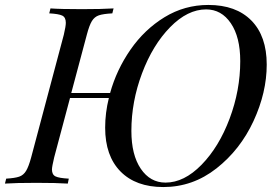

<svg xmlns="http://www.w3.org/2000/svg" viewBox="-52 -742 1120 776"><path d="M1026 -481Q1026 -368 972.5 -252.5Q919 -137 823 -61.5Q727 14 608 14Q497 14 435 -49Q373 -112 373 -226Q373 -286 388 -346H231L167 -106Q158 -68 158 -57Q158 -36 172.5 -29Q187 -22 226 -20L222 0Q176 -3 95 -3Q12 -3 -32 0L-27 -20Q8 -22 25.5 -28Q43 -34 53.5 -51.5Q64 -69 74 -106L206 -602Q214 -636 214 -650Q214 -672 199.5 -679Q185 -686 147 -688L152 -708Q192 -705 279 -705Q359 -705 407 -708L402 -688Q365 -686 347.5 -680Q330 -674 319.5 -657Q309 -640 299 -602L236 -366H393Q419 -460 475.5 -541.5Q532 -623 613 -672.5Q694 -722 790 -722Q902 -722 964 -659Q1026 -596 1026 -481ZM919 -495Q919 -592 881 -648Q843 -704 781 -704Q706 -704 635.5 -632Q565 -560 522 -445.5Q479 -331 479 -213Q479 -116 517 -60Q555 -4 617 -4Q692 -4 762.5 -76Q833 -148 876 -262.5Q919 -377 919 -495Z"/></svg>

Font: Playfair Display
Style: Italic
Weight: 400
Italic angle: -14°
Designer: Claus Eggers Sørensen
Foundry: Claus Eggers Sørensen
Version: Version 1.200; ttfautohint (v1.6)